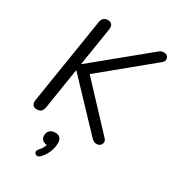

<svg xmlns="http://www.w3.org/2000/svg" viewBox="-227 -836 1101 1221"><g transform="rotate(30 323.5 -225.5)"><path d="M90.8 6.9Q70.9 6.9 61.2 -5.7Q51.5 -18.3 55.4 -41.6L155.3 -671.2Q162.1 -711.9 201.3 -711.9Q221.2 -711.9 230.4 -699.3Q239.7 -686.7 236.3 -663.9L191.9 -384.5H193.9L569.5 -692.5Q581.8 -702.8 590.5 -707.4Q599.2 -711.9 611.9 -711.9Q628.4 -711.9 637.8 -702Q647.3 -692 646.8 -678.4Q646.3 -664.9 633.2 -653.7L247.5 -336.7L248.3 -380.3L557.3 -50.4Q568.5 -38.8 567.5 -25.4Q566.6 -12 556.9 -2.6Q547.2 6.9 530.2 6.9Q515.6 6.9 506.4 0.7Q497.1 -5.6 484.5 -19.2L186.1 -333.8H184.1L136.8 -33.3Q130.5 6.9 90.8 6.9ZM263.1 251.4Q253.3 261.3 243.2 261.5Q233.1 261.7 226.7 256.1Q220.3 250.4 220.6 240.5Q220.9 230.6 230.7 220.3Q245.7 204.7 253 189.2Q260.3 173.7 262.9 156.1L266 170.7Q241.9 170.7 228.3 158.8Q214.7 146.9 214.7 126.6Q214.7 102.6 229.6 89Q244.6 75.5 268.6 75.5Q316.3 75.5 316.3 125.7Q316.3 148.1 309.6 171.4Q302.9 194.8 291 215.4Q279 236 263.1 251.4Z"/></g></svg>

Font: Nunito Variable Extra Light
Style: Italic
Weight: 200
Italic angle: -9°
Designer: Vernon Adams
Foundry: Vernon Adams
Version: Version 3.602